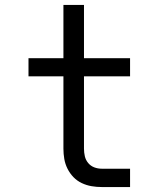

<svg xmlns="http://www.w3.org/2000/svg" viewBox="-20 -755 640 775"><path d="M391 0Q370 0 349.5 -3.5Q329 -7 310 -16Q291 -25 276.5 -40Q262 -55 252.5 -74Q243 -93 239.5 -113.5Q236 -134 236 -155V-447H95V-520H236V-735H319V-520H505V-447H319V-155Q319 -139 322.5 -124Q326 -109 336 -97Q346 -85 360.5 -79.5Q375 -74 391 -74H505V0Z"/></svg>

Font: Iosevka Plex Etoile
Style: Regular
Weight: 400
Designer: Belleve Invis
Foundry: Belleve Invis
Version: Version 25.1.1; ttfautohint (v1.8.4)